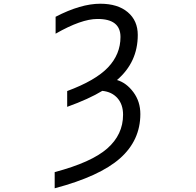

<svg xmlns="http://www.w3.org/2000/svg" viewBox="-20 -761 1040 1020"><path d="M512.7 -741.2Q605.5 -741.2 658.7 -696.3Q711.9 -651.4 711.9 -575.2Q711.9 -430.7 601.6 -335.9Q651.4 -321.3 688.5 -271.5Q725.6 -221.7 725.6 -155.3Q725.6 -15.6 617.7 80.1Q509.8 175.8 270.5 239.3V153.3Q465.8 101.6 549.8 27.8Q633.8 -45.9 633.8 -151.4Q633.8 -206.1 604 -239.7Q574.2 -273.4 523.4 -278.3Q453.1 -235.4 336.9 -193.4V-277.3Q487.3 -333 553.7 -402.8Q620.1 -472.7 620.1 -564.5Q620.1 -661.1 497.1 -660.2Q412.1 -660.2 275.4 -582V-671.9Q409.2 -741.2 512.7 -741.2Z"/></svg>

Font: GenEi Gothic M Regular
Style: Regular
Weight: 400
Designer: o_tamon (Modified); [Source Han Sans]
Ryoko NISHIZUKA  (kana & ideographs); Paul D. Hunt (Latin, Greek & Cyrillic); Wenl
Version: Version 1.1a;Original Version 1.004